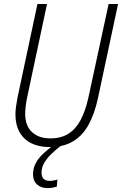

<svg xmlns="http://www.w3.org/2000/svg" viewBox="-20 -734 617 971"><path d="M231 9.8Q177.7 9.8 138.9 -9.3Q100.1 -28.3 79.1 -65.4Q58.1 -102.5 58.1 -155.8Q58.1 -173.3 61 -194.8Q64 -216.3 68.4 -239.7L169.4 -713.9H217.8L116.7 -238.8Q112.3 -216.8 109.9 -196Q107.4 -175.3 107.4 -158.7Q107.4 -98.1 141.6 -66.2Q175.8 -34.2 234.4 -34.2Q288.6 -34.2 325.7 -57.4Q362.8 -80.6 387.5 -126.7Q412.1 -172.9 427.2 -241.2L529.3 -713.9H577.1L475.1 -236.3Q458 -157.7 427.5 -102.5Q397 -47.4 348.6 -18.8Q300.3 9.8 231 9.8ZM220.2 217.3Q187 217.3 167 198.7Q147 180.2 147 147.5Q147 117.7 160.2 92.3Q173.3 66.9 198.2 43.5Q223.1 20 257.3 -3.9L291.5 0Q262.7 22.5 239.7 44.7Q216.8 66.9 203.4 90.3Q189.9 113.8 189.9 140.1Q189.9 159.7 200.4 170.2Q210.9 180.7 231 180.7Q241.7 180.7 252 178.7Q262.2 176.8 270.5 174.3L267.1 210Q257.8 212.9 246.1 215.1Q234.4 217.3 220.2 217.3Z"/></svg>

Font: Open Sans SemiCondensed Light
Style: Italic
Weight: 300
Width: 4
Italic angle: -12°
Designer: Monotype Design Team
Foundry: Monotype Imaging Inc.
Version: Version 3.000